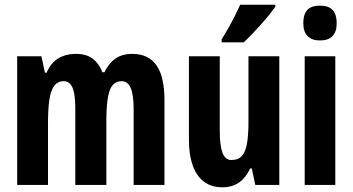

<svg xmlns="http://www.w3.org/2000/svg" viewBox="-20 -786 1500 816"><path d="M542 -557Q611 -557 645 -508.5Q679 -460 679 -360V0H548V-322Q548 -383 535.5 -412Q523 -441 497 -441Q460 -441 446 -400.5Q432 -360 432 -277V0H300V-323Q300 -364 295 -390Q290 -416 279 -428.5Q268 -441 251 -441Q225 -441 210 -420.5Q195 -400 189.5 -360Q184 -320 184 -261V0H53V-547H156L171 -477H178Q189 -503 206.5 -521Q224 -539 248.5 -548Q273 -557 303 -557Q349 -557 376 -535Q403 -513 415 -479H424Q442 -517 470.5 -537Q499 -557 542 -557Z M1167 -547V0H1065L1050 -70H1043Q1031 -44 1014 -26Q997 -8 975 1Q953 10 925 10Q878 10 846.5 -14Q815 -38 799 -83Q783 -128 783 -190V-547H914V-229Q914 -168 925.5 -137Q937 -106 963 -106Q994 -106 1009.5 -125Q1025 -144 1030.5 -180.5Q1036 -217 1036 -269V-547ZM1150 -757Q1140 -743 1124.5 -723.5Q1109 -704 1090 -683Q1071 -662 1052 -642Q1033 -622 1016 -606H922V-619Q939 -646 953 -671Q967 -696 979 -720Q991 -744 1001 -766H1150Z M1405 -547V0H1275V-547ZM1340 -762Q1377 -762 1394 -743Q1411 -724 1411 -687Q1411 -651 1393 -632.5Q1375 -614 1340 -614Q1306 -614 1287.5 -632.5Q1269 -651 1269 -687Q1269 -725 1286 -743.5Q1303 -762 1340 -762Z"/></svg>

Font: Noto Sans Display ExtraCondensed
Style: Bold
Weight: 700
Width: 2
Designer: Monotype Design Team
Foundry: Monotype Imaging Inc.
Version: Version 2.003